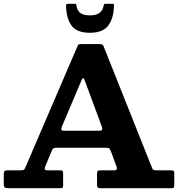

<svg xmlns="http://www.w3.org/2000/svg" viewBox="-20 -999 945 1019"><path d="M457 -825Q387 -825 359.2 -863.8Q331.5 -902.5 330.5 -969.5Q330.5 -979 342 -979H376.5Q384.5 -979 385.5 -971Q388 -946.5 404.2 -932Q420.5 -917.5 457 -917.5Q491.5 -917.5 508 -930.5Q524.5 -943.5 529 -964.5Q531 -971.5 531.8 -975.2Q532.5 -979 541.5 -979H575Q583 -979 584.2 -976.8Q585.5 -974.5 585 -967Q583 -901.5 554.5 -863.2Q526 -825 457 -825ZM0 -25V-76.5Q0 -86.5 3.8 -90.8Q7.5 -95 18.5 -95H91.5Q105.5 -95 109 -100Q112.5 -105 116.5 -114.5L391.5 -754.5Q394.5 -762 398 -763.5Q401.5 -765 412.5 -765H507.5Q519.5 -765 523.5 -762.2Q527.5 -759.5 530.5 -751.5L781.5 -121.5Q787 -108 790 -101.5Q793 -95 812.5 -95H885Q896.5 -95 900.8 -92.5Q905 -90 905 -77.5V-20Q905 -6.5 902 -3.2Q899 0 886 0H515Q502.5 0 498.8 -3.8Q495 -7.5 495 -20.5V-76.5Q495 -88.5 499 -91.8Q503 -95 515 -95H581.5Q598 -95 599.8 -100.2Q601.5 -105.5 598 -116.5L569.5 -193.5Q564 -207 560.5 -211Q557 -215 538 -215H287.5Q271.5 -215 265.5 -212.5Q259.5 -210 255 -199L221 -118Q216 -106 218 -100.5Q220 -95 235 -95H299Q309.5 -95 312.2 -91.5Q315 -88 315 -77.5V-17.5Q315 -5 311.8 -2.5Q308.5 0 297 0H29Q11.5 0 5.8 -3.5Q0 -7 0 -25ZM411.5 -570.5 309 -328.5Q304.5 -318 305.2 -311.5Q306 -305 323 -305H502Q522 -305 522.8 -311.8Q523.5 -318.5 518.5 -332L430.5 -570Q424.5 -586 420.5 -584.2Q416.5 -582.5 411.5 -570.5Z"/></svg>

Font: Besley*
Style: Bold
Weight: 700
Designer: Owen Earl
Foundry: indestructible type*
Version: Version 2.000; ttfautohint (v1.8.3)